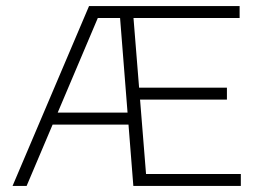

<svg xmlns="http://www.w3.org/2000/svg" viewBox="-20 -615 862 635"><path d="M21.5 0 274.5 -595H395V-555.5H303.5L68 0ZM142 -203 154 -242.5H424.5V-203ZM421 0 374 -595H772.5V-555.5H421.5L463 -39.5H776.5V0ZM426 -285.5V-325H730.5V-285.5Z"/></svg>

Font: Encode Sans SC SemiExpanded ExtraLight
Style: Regular
Weight: 250
Width: 6
Designer: Multiple Designers
Foundry: Impallari Type
Version: Version 3.002